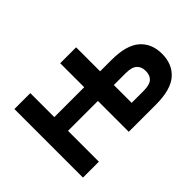

<svg xmlns="http://www.w3.org/2000/svg" viewBox="-85 -745 990 990"><g transform="rotate(-45 410.0 -250.0)"><path d="M399 -225H181V0H65V-500H181V-325H399V-500H515V-325H596Q706 -325 755.5 -281.5Q805 -238 805 -163Q805 -87 755.5 -43.5Q706 0 596 0H399ZM515 -225V-95H601Q646 -95 664.5 -111.5Q683 -128 683 -160Q683 -191 664 -208Q645 -225 601 -225Z"/></g></svg>

Font: PT Root UI Web Bold
Style: Regular
Weight: 700
Designer: Vitaly Kuzmin
Foundry: ParaType Ltd.
Version: Version 1.000W